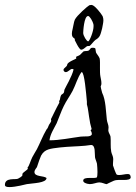

<svg xmlns="http://www.w3.org/2000/svg" viewBox="-34 -741 551 780"><path d="M495 -29C493 -33 489 -34 484 -34C475 -34 461 -30 451 -30C447 -30 443 -30 440 -32C437 -34 426 -65 425 -69C425 -71 425 -73 425 -76C425 -82 426 -88 426 -95C426 -106 420 -114 418 -124C414 -144 417 -167 415 -186C414 -193 406 -203 406 -211C406 -215 407 -219 407 -224C407 -234 401 -244 400 -255C396 -288 396 -334 381 -364C377 -377 375 -389 375 -390C375 -392 378 -394 378 -402C378 -412 376 -419 374 -430C370 -449 374 -487 371 -503C369 -511 357 -524 356 -528C352 -542 359 -547 341 -547C332 -547 331 -538 327 -536C320 -532 312 -535 305 -532C302 -530 296 -522 291 -518C284 -513 275 -512 275 -509C275 -507 276 -505 276 -504C276 -501 240 -490 239 -478C238 -469 224 -465 224 -457C224 -451 230 -448 233 -448C243 -448 251 -461 259 -461C261 -461 263 -460 265 -459C258 -429 232 -387 229 -379C226 -375 228 -370 225 -364C223 -360 215 -357 214 -354C209 -344 211 -335 207 -332C206 -331 206 -331 206 -331C206 -329 207 -327 207 -325V-324C193 -299 173 -256 173 -257C173 -255 174 -253 174 -251C174 -244 164 -235 163 -229C160 -220 159 -220 155 -215C139 -188 129 -160 116 -135C110 -124 103 -114 97 -102C90 -88 84 -66 79 -62C79 -62 78 -61 78 -61C78 -60 79 -57 79 -56C79 -51 57 -40 57 -34C57 -33 57 -31 57 -29C57 -25 42 -16 39 -15C29 -10 -14 -21 -14 10C-14 17 -7 19 5 19C29 19 71 8 75 7C99 3 155 3 155 -18C143 -28 106 -22 106 -42C106 -51 114 -58 116 -62C124 -86 128 -98 133 -109C148 -136 170 -137 210 -142C247 -146 280 -146 312 -149C324 -150 331 -152 336 -152C355 -152 350 -117 352 -102C353 -95 358 -85 360 -76C361 -66 362 -53 362 -42C362 -32 361 -23 360 -21C352 -13 304 -26 304 -7C304 0 315 6 331 7C345 7 359 0 369 0C381 0 393 7 399 7H400C400 6 427 -6 429 -7C446 -15 497 -2 497 -21C497 -23 496 -26 495 -29ZM338 -193C331 -184 312 -188 294 -186C255 -181 209 -171 167 -171C170 -196 185 -218 196 -240C206 -263 214 -288 225 -310C235 -331 250 -351 261 -372C274 -397 281 -426 297 -448H298C309 -448 316 -361 319 -328V-317C324 -302 326 -274 331 -248C332 -238 336 -228 338 -218C338 -213 334 -213 334 -211C334 -212 339 -204 339 -198C339 -196 339 -194 338 -193ZM383 -675C383 -676 378 -682 375 -687C362 -704 347 -721 337 -721C332 -721 327 -719 328 -719C323 -717 278 -678 270 -661C266 -653 263 -629 261 -623C259 -616 258 -609 258 -604C258 -585 270 -588 270 -581V-577C270 -579 287 -539 296 -539C303 -539 310 -546 319 -553C322 -555 328 -553 331 -555C338 -561 347 -574 354 -579C373 -590 374 -600 381 -626C383 -638 386 -649 386 -659C386 -664 385 -670 383 -675ZM346 -640C346 -638 346 -635 346 -633C346 -614 330 -573 324 -573C318 -573 304 -596 304 -607C304 -612 307 -676 324 -676C330 -676 343 -656 346 -640Z"/></svg>

Font: Jim Nightshade
Style: Regular
Weight: 400
Designer: Astigmatic (AOETI)
Foundry: Astigmatic (AOETI)
Version: Version 1.000